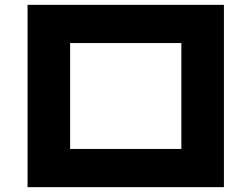

<svg xmlns="http://www.w3.org/2000/svg" viewBox="-20 -757 1040 794"><path d="M94 17V-737H906V17ZM270 -141H730V-579H270Z"/></svg>

Font: Murecho ExtraBold
Style: Regular
Weight: 800
Designer: Neil Summerour
Foundry: Positype
Version: Version 1.010; ttfautohint (v1.8.3)